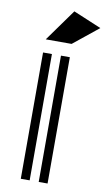

<svg xmlns="http://www.w3.org/2000/svg" viewBox="-103 -997 580 1045"><g transform="rotate(10 187.5 -474.0)"><path d="M236 -771H93L220 -948L375 -883ZM91 -698H140V0H91ZM190 -698H239V0H190Z"/></g></svg>

Font: Balans
Style: Regular
Weight: 400
Designer: Thomas Breure
Foundry: Thomas Breure
Version: Version 2.001